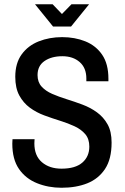

<svg xmlns="http://www.w3.org/2000/svg" viewBox="-20 -873 587 905"><path d="M270 12Q208 12 154.5 -9.5Q101 -31 69.5 -76.5Q38 -122 38 -196Q38 -202 38.5 -208Q39 -214 39 -217H143Q143 -216 142.5 -209Q142 -202 142 -197Q142 -139 177.5 -108.5Q213 -78 270 -78Q335 -78 368 -106.5Q401 -135 401 -182Q401 -218 382 -240.5Q363 -263 332 -277.5Q301 -292 264 -303.5Q227 -315 189 -329Q151 -343 120.5 -365.5Q90 -388 71 -423Q52 -458 52 -511Q52 -575 82 -616.5Q112 -658 162.5 -678Q213 -698 273 -698Q333 -698 382.5 -678Q432 -658 461.5 -615Q491 -572 491 -502V-490H387V-503Q387 -553 355.5 -580.5Q324 -608 274 -608Q223 -608 190 -585.5Q157 -563 157 -519Q157 -486 176 -465Q195 -444 226 -430.5Q257 -417 294 -405.5Q331 -394 368.5 -380Q406 -366 437 -343.5Q468 -321 487 -287Q506 -253 506 -201Q506 -123 475 -76.5Q444 -30 391.5 -9Q339 12 270 12ZM230 -748 145 -853H228L272 -807L317 -853H400L315 -748Z"/></svg>

Font: Archivo Narrow Medium
Style: Regular
Weight: 500
Designer: Hector Gatti
Foundry: Omnibus-Type
Version: Version 3.002